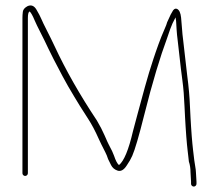

<svg xmlns="http://www.w3.org/2000/svg" viewBox="-20 -644 792 706"><path d="M88.8 -602C93.8 -598 100.2 -586.5 108.1 -567.5C111.9 -558.5 119 -543.8 129.4 -523.5C139.8 -503.2 149.3 -483.7 157.9 -465.2C166.6 -446.6 183.9 -412.8 210 -363.8C222.5 -340.4 236.6 -315.6 252.5 -289.5C260 -277.2 267.3 -265.2 274.4 -253.5C281.5 -241.8 291.4 -226.2 304.3 -206.7C317.1 -187.1 330.3 -162.2 343.8 -131.8C348 -122.4 355.8 -106.5 367.2 -84.3C371.2 -76.5 374.7 -68.1 377.5 -59C380 -53.7 383.7 -46.2 388.5 -36.7C393.4 -27.2 401 -20.7 411.3 -17C423.8 -12.3 435.4 -18.7 446.3 -36C454.6 -48 461.3 -59.7 466.3 -71C476.3 -93.7 490.8 -143.3 510 -220C540.8 -343.3 569.8 -437.5 594 -502.5C597 -511.5 600.9 -522.9 605.8 -536.8C610.6 -550.6 617.2 -565 625.5 -580L627.5 -567C628.2 -556.3 628.8 -545.3 629.5 -534C630.2 -522.7 631.5 -509.3 633.5 -494C635.5 -478.7 637.8 -458.2 640.5 -432.5C643.2 -406.8 646.5 -379.2 650.5 -349.7C654.5 -320.1 657.1 -287.6 658.5 -252C659.2 -234.7 659.8 -221.3 660.5 -212C661.2 -202.7 661.8 -191.3 662.5 -178C663.2 -164.7 664 -152.7 665 -142C666 -131.3 666.8 -121.7 667.5 -113C668.2 -104.3 669 -96.5 670 -89.5C671 -82.5 671.8 -75.3 672.5 -68C673.2 -60.7 673.8 -54.7 674.5 -50C678.5 -38 680.5 -25 680.5 -11L682.5 24V32C682.5 34.7 683.5 37 685.5 39C687.5 41 689.8 42 692.5 42C695.2 42 697.5 41 699.5 39C701.5 37 702.5 34.7 702.5 32V24L700.5 -10C700.5 -15.3 699.4 -24.2 697.2 -36.6C695.1 -49 693.5 -60.3 692.5 -70.5C691.8 -77.5 691 -84.5 690 -91.5C689 -98.5 688.2 -106.3 687.5 -115C686.8 -123.7 686 -133.2 685 -143.5C684 -153.8 683.2 -165.7 682.5 -179C681.8 -192.3 681.2 -203.7 680.5 -213C679.8 -222.3 679.2 -235.7 678.5 -253C677.2 -287.2 673.9 -324.7 668.5 -365.5C665.8 -385.8 663.2 -409 660.5 -435C657.8 -461 655.5 -481.5 653.5 -496.5C651.5 -511.5 650.2 -524.7 649.5 -536C648.8 -547.3 647.6 -561.7 645.9 -579.1C644.1 -596.4 639.3 -607.1 631.5 -611C626.2 -613.7 621.2 -612 616.5 -606C609.8 -595.3 604.5 -585 600.5 -575C599.2 -571.7 597.2 -567.3 594.5 -562C592.5 -554.7 590.3 -548.7 588 -544C585.7 -539.3 583.7 -534.5 581.9 -529.5L573.1 -508.5C569.4 -499.5 565.8 -490.2 562.5 -480.5C559.2 -470.8 555.8 -461.3 552.4 -452C549 -442.7 540.8 -417.5 527.9 -376.4C521.5 -356 507.4 -305.2 485.6 -224L468.8 -161C453 -93.1 435.9 -51.8 417.5 -37C411.4 -41.9 405.3 -53.5 399.2 -71.7C396.1 -80.9 389.9 -94 380.6 -111C377.7 -116.3 372.5 -127.7 365 -145.2C357.4 -162.7 347.9 -181.3 336.2 -201C273.8 -294.7 221.9 -385.9 180.6 -474.5C172.7 -491.5 163.5 -510.2 153.1 -530.5C142.7 -550.8 135.6 -565.5 131.9 -574.5C128.1 -583.5 122.1 -595 113.8 -609C105.4 -623 94.6 -627.2 81.5 -621.5C70.8 -615.8 65 -609 64 -601C63 -593 62.5 -585.3 62.5 -578V-7C62.5 -4.3 63.5 -2 65.5 0C67.5 2 69.8 3 72.5 3C75.2 3 77.5 2 79.5 0C81.5 -2 82.5 -4.3 82.5 -7V-578C82.5 -591.8 84.6 -599.8 88.8 -602Z"/></svg>

Font: Proton
Style: RgExt
Weight: 500
Version: Version 1.017